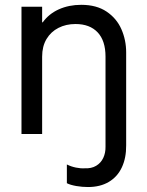

<svg xmlns="http://www.w3.org/2000/svg" viewBox="-20 -545 598 781"><path d="M67.4 -517.6H151.4V-454.1H153.8Q178.7 -488.8 219.5 -507.1Q260.3 -525.4 310.5 -525.4Q372.6 -525.4 413.6 -497.8Q454.6 -470.2 473.9 -426Q493.2 -381.8 493.2 -332V45.9Q493.7 97.2 475.8 135.5Q458 173.8 422.9 194.8Q387.7 215.8 337.9 215.8Q314.5 215.8 290.3 211.7Q266.1 207.5 252 200.2V124Q269.5 132.8 289.1 136.7Q308.6 140.6 323.2 139.6Q351.6 141.1 371.1 129.4Q390.6 117.7 400.1 97.2Q409.7 76.7 409.2 51.8V-314.5Q409.2 -379.4 377.2 -413.3Q345.2 -447.3 287.1 -447.3Q248.5 -447.3 217.8 -431.6Q187 -416 169.2 -386.2Q151.4 -356.4 151.4 -314.5V0H67.4Z"/></svg>

Font: Reddit Sans Vanilla
Style: Regular
Weight: 400
Designer: Stephen Hutchings
Foundry: Reddit
Version: Version 1.013